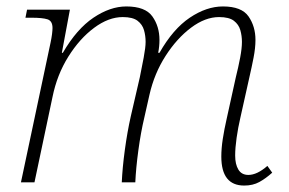

<svg xmlns="http://www.w3.org/2000/svg" viewBox="-20 -566 896 596"><path d="M738 10Q667 10 667 -80Q667 -105 671.5 -134.5Q676 -164 684 -199L712 -326Q720 -358 725.5 -387Q731 -416 731 -436Q731 -455 726 -472.5Q721 -490 706 -501.5Q691 -513 660 -513Q617 -513 573 -480Q529 -447 494 -392.5Q459 -338 444 -272L428 -201Q417 -155 409.5 -99.5Q402 -44 400 0H358Q360 -45 367.5 -100.5Q375 -156 386 -205L414 -326Q420 -355 426 -387Q432 -419 432 -436Q432 -455 427 -472.5Q422 -490 407 -501.5Q392 -513 361 -513Q317 -513 272 -479.5Q227 -446 192 -390Q157 -334 143 -265L87 0H45L137 -434Q140 -448 141.5 -460Q143 -472 143 -479Q143 -501 127.5 -506Q112 -511 78 -511H59L64 -536H197L172 -402H175Q218 -476 270 -511Q322 -546 372 -546Q431 -546 453 -515Q475 -484 475 -442Q475 -422 471 -402H475Q517 -476 569 -511Q621 -546 672 -546Q730 -546 751.5 -515Q773 -484 773 -442Q773 -417 767 -386.5Q761 -356 755 -330L726 -200Q719 -170 714.5 -138.5Q710 -107 710 -83Q710 -56 720 -39.5Q730 -23 751 -23Q778 -23 810 -51L825 -30Q805 -12 785 -1Q765 10 738 10Z"/></svg>

Font: Noto Serif ExtraLight
Style: Italic
Weight: 200
Italic angle: -12°
Designer: Monotype Design Team
Foundry: Monotype Imaging Inc.
Version: Version 2.014; ttfautohint (v1.8.4.7-5d5b)